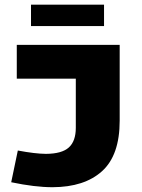

<svg xmlns="http://www.w3.org/2000/svg" viewBox="-20 -780 600 810"><path d="M27.3 0ZM27.3 -11.2 55.2 -145Q127.9 -131.3 173.8 -130.9Q241.2 -131.3 270.5 -158Q299.8 -184.6 299.8 -240.7V-448.2H50.8V-590.8H484.9V-271Q484.9 -125 410.6 -57.9Q336.4 9.3 201.7 9.8Q127 9.8 27.3 -11.2ZM110.8 -760.3H418.9V-669.9H110.8Z"/></svg>

Font: Heebo Black
Style: Regular
Weight: 900
Designer: Oded Ezer
Foundry: Meir Sadan
Version: Version 2.001; ttfautohint (v1.5.14-ce02) -l 8 -r 50 -G 200 